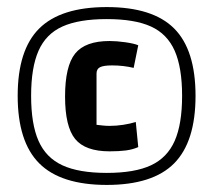

<svg xmlns="http://www.w3.org/2000/svg" viewBox="-20 -702 603 543"><path d="M282 -179Q152 -179 91 -240Q30 -301 30 -431Q30 -561 91 -621.5Q152 -682 282 -682Q412 -682 472.5 -621.5Q533 -561 533 -431Q533 -301 472.5 -240Q412 -179 282 -179ZM290 -274Q221 -274 192.5 -309Q164 -344 164 -429Q164 -515 192.5 -550.5Q221 -586 290 -586Q310 -586 334.5 -582.5Q359 -579 371 -574L358 -510Q329 -517 297 -517Q273 -517 263 -512Q253 -507 253 -494V-349Q262 -348 271 -347Q280 -346 290 -346Q309 -346 328.5 -349Q348 -352 364 -357L371 -286Q355 -279 336 -276.5Q317 -274 290 -274ZM282 -213Q361 -213 407 -234.5Q453 -256 474 -303.5Q495 -351 495 -431Q495 -511 474 -558.5Q453 -606 407 -627Q361 -648 282 -648Q203 -648 156.5 -627Q110 -606 89 -558.5Q68 -511 68 -431Q68 -351 89 -303.5Q110 -256 156.5 -234.5Q203 -213 282 -213Z"/></svg>

Font: Changa Medium
Style: Regular
Weight: 500
Designer: Eduardo Rodriguez Tunni
Foundry: Eduardo Rodriguez Tunni
Version: Version 3.003